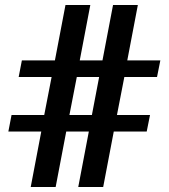

<svg xmlns="http://www.w3.org/2000/svg" viewBox="-20 -743 670 763"><path d="M374 -437H285.2L255.9 -286.1H345.2ZM617.2 -502.9 604 -437H474.1L444.8 -286.1H576.2L563 -220.2H432.1L390.1 0H291L333 -220.2H243.2L201.2 0H102.1L144 -220.2H13.2L25.9 -286.1H155.8L185.1 -437H54.2L66.9 -502.9H198.2L240.2 -723.1H338.9L296.9 -502.9H387.2L429.2 -723.1H527.8L485.8 -502.9Z"/></svg>

Font: Aurulent Sans
Style: Bold
Weight: 700
Version: Version 2007.05.04